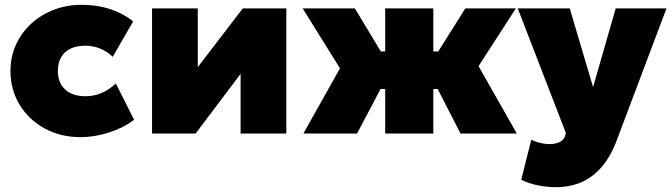

<svg xmlns="http://www.w3.org/2000/svg" viewBox="-20 -555 2790 798"><path d="M314.5 15Q231.5 15 165.8 -21Q100 -57 61.8 -119.2Q23.5 -181.5 23.5 -260Q23.5 -318.5 46 -368.5Q68.5 -418.5 109 -456Q149.5 -493.5 203.5 -514.2Q257.5 -535 320.5 -535Q383 -535 437 -517.5Q491 -500 533.5 -466L448.5 -319Q423 -343 394.2 -354Q365.5 -365 334.5 -365Q298.5 -365 273 -352.8Q247.5 -340.5 234 -317Q220.5 -293.5 220.5 -260Q220.5 -210.5 251 -182.8Q281.5 -155 335.5 -155Q370 -155 401.2 -168Q432.5 -181 461.5 -208L537.5 -57Q492.5 -23.5 432.8 -4.2Q373 15 314.5 15Z M612 0V-520H802V-276L989 -520H1170V0H980V-248L793 0Z M1581 0V-185H1434V-341H1581V-520H1781V-341H1927V-185H1781V0ZM1241 0 1393 -271 1238 -520H1455L1606 -269L1464 0ZM1894 0 1756 -269 1914 -520H2124L1969 -280L2128 0Z M2294 223Q2253.5 223 2215.2 215.2Q2177 207.5 2146.5 192L2188 26Q2204.5 34 2225 39Q2245.5 44 2264 44Q2286.5 44 2305.2 35.8Q2324 27.5 2330 6L2332 -2L2132 -520H2348L2445 -193L2539 -520H2750L2540 37Q2512.5 105.5 2474.2 146.2Q2436 187 2390 205Q2344 223 2294 223Z"/></svg>

Font: Geologica Black
Style: Regular
Weight: 900
Designer: Sindre Bremnes, Frode Helland
Foundry: Monokrom Skriftforlag AS
Version: Version 1.010;gftools[0.9.28]